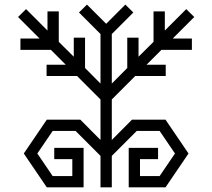

<svg xmlns="http://www.w3.org/2000/svg" viewBox="-20 -806 919 831"><path d="M696.3 4.9H537.1V-166H664.1V-117.2H585.9V-43.9H670.9L737.3 -141.6L670.9 -239.3H571.8L463.9 -131.3V4.9H415V-131.3L307.1 -239.3H208L141.6 -141.6L208 -43.9H293V-117.2H214.8V-166H341.8V4.9H182.6L83 -141.6L182.6 -288.1H327.6L415 -200.2V-375.5L313.5 -477.1H181.6V-525.9H264.6L200.2 -590.3H68.4V-639.2H151.4L58.1 -732.4L92.8 -766.6L185.5 -673.8V-756.8H234.4V-625L299.3 -560.5V-643.1H348.1V-511.7L415 -444.3V-658.7L321.8 -752L356.4 -786.1L439.5 -703.1L522.5 -786.1L557.1 -752L463.9 -658.7V-444.3L530.8 -511.7V-643.1H579.6V-560.5L644.5 -625V-756.8H693.4V-673.8L786.1 -766.6L820.8 -732.4L727.5 -639.2H810.5V-590.3H678.7L614.3 -525.9H697.3V-477.1H565.4L463.9 -375.5V-200.2L551.3 -288.1H696.3L795.9 -141.6Z"/></svg>

Font: Auseklis
Style: Regular
Weight: 400
Designer: GGBotNet
Foundry: GGBotNet
Version: 1.00